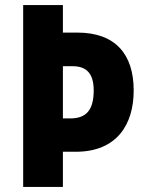

<svg xmlns="http://www.w3.org/2000/svg" viewBox="-20 -734 572 754"><path d="M505 -379C505 -521 433 -606 284 -606H227V-714H71V0H227V-138H277C440 -138 505 -246 505 -379ZM256 -269H227V-474H265C321 -474 348 -444 348 -379C348 -301 318 -269 256 -269Z"/></svg>

Font: Noto Sans Gujarati Condensed ExtraBold
Style: Regular
Weight: 800
Width: 3
Designer: Jelle Bosma - Monotype Design Team, Universal Thirst
Foundry: Monotype Imaging Inc.
Version: Version 2.106